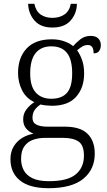

<svg xmlns="http://www.w3.org/2000/svg" viewBox="-20 -751 565 1011"><path d="M235 240Q136 240 85.5 199.5Q35 159 35 87Q35 48 52.5 19.5Q70 -9 98 -25.5Q126 -42 157 -47Q135 -55 118.5 -73.5Q102 -92 102 -123Q102 -153 120 -176Q138 -199 161 -213Q117 -234 96 -276Q75 -318 75 -367Q75 -447 120 -495.5Q165 -544 253 -544Q289 -544 318.5 -533.5Q348 -523 365 -508Q379 -525 402.5 -543.5Q426 -562 457 -562Q485 -562 498 -548Q511 -534 511 -514Q511 -495 502 -482.5Q493 -470 473 -470Q473 -514 443 -514Q426 -514 413 -506Q400 -498 386 -486Q401 -466 412 -435.5Q423 -405 423 -364Q423 -289 381 -241.5Q339 -194 253 -194Q241 -194 221.5 -196Q202 -198 194 -201Q176 -190 163.5 -173Q151 -156 151 -130Q151 -105 172 -94.5Q193 -84 231 -84H322Q403 -84 441 -46.5Q479 -9 479 58Q479 141 418.5 190.5Q358 240 235 240ZM250 -231Q305 -231 332.5 -262Q360 -293 360 -365Q360 -438 332.5 -472.5Q305 -507 250 -507Q197 -507 168 -472Q139 -437 139 -364Q139 -296 168.5 -263.5Q198 -231 250 -231ZM238 203Q336 203 379 167Q422 131 422 69Q422 14 394 -5.5Q366 -25 313 -25H217Q183 -25 154.5 -15Q126 -5 108.5 19Q91 43 91 86Q91 118 104.5 144.5Q118 171 150 187Q182 203 238 203ZM256 -606Q194 -606 162 -642.5Q130 -679 128 -731H161Q169 -692 194 -674.5Q219 -657 256 -657Q293 -657 319 -674.5Q345 -692 353 -731H385Q384 -679 351.5 -642.5Q319 -606 256 -606Z"/></svg>

Font: Noto Serif Hentaigana Light
Style: Regular
Weight: 300
Designer: Kazuhiro Yamada
Foundry: nipponia
Version: Version 1.000; ttfautohint (v1.8.4.7-5d5b)